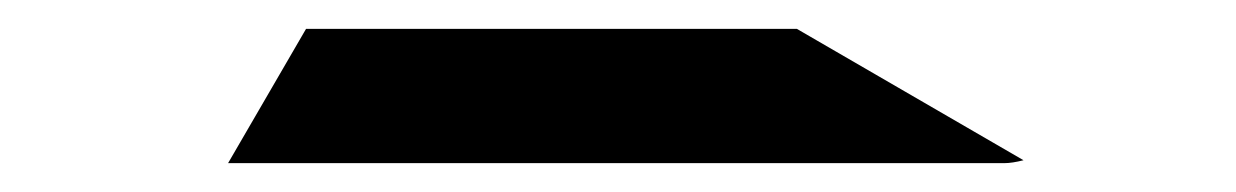

<svg xmlns="http://www.w3.org/2000/svg" viewBox="-20 -113 856 133"><path d="M532 -93 689 -2Q681 0 676 0H140Q140 0 138 0L192 -93H195H226H362H454Z"/></svg>

Font: DSEG14 Modern Mini
Style: Regular
Weight: 400
Designer: Keshikan(Twitter:@keshinomi_88pro)
Version: Version 0.46